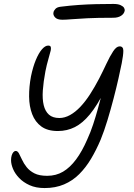

<svg xmlns="http://www.w3.org/2000/svg" viewBox="-20 -946 681 973"><path d="M206 7Q162 7 130 -7.5Q98 -22 77 -44Q56 -66 46 -90Q36 -114 36 -134Q36 -147 39 -157.5Q42 -168 47.5 -174.5Q53 -181 60 -181Q69 -181 76 -168.5Q83 -156 91.5 -137Q100 -118 115 -99Q130 -80 154.5 -67.5Q179 -55 219 -55Q264 -55 299.5 -76Q335 -97 365.5 -138Q396 -179 422 -239Q439 -276 452 -315.5Q465 -355 475.5 -393Q486 -431 495 -465.5Q504 -500 511 -528Q518 -556 525 -575L509 -484Q472 -411 435.5 -366.5Q399 -322 359.5 -302Q320 -282 273 -282Q221 -282 189.5 -305Q158 -328 143 -367.5Q128 -407 127.5 -456.5Q127 -506 137 -559Q147 -607 161.5 -642Q176 -677 192.5 -696Q209 -715 224 -715Q236 -715 237.5 -707Q239 -699 237 -690Q233 -673 225 -646Q217 -619 210 -584Q200 -531 197 -487.5Q194 -444 201.5 -413Q209 -382 228 -365Q247 -348 281 -348Q308 -348 335 -363Q362 -378 387.5 -405Q413 -432 436.5 -468.5Q460 -505 482 -547Q502 -586 519.5 -623.5Q537 -661 553.5 -686Q570 -711 586 -711Q605 -711 605 -689Q605 -667 597 -626Q591 -596 580.5 -549Q570 -502 555.5 -446.5Q541 -391 524.5 -336.5Q508 -282 490 -238Q468 -186 441.5 -141.5Q415 -97 381.5 -63.5Q348 -30 304.5 -11.5Q261 7 206 7ZM296 -846Q270 -846 259 -858Q248 -870 251 -883Q252 -891 260.5 -900.5Q269 -910 288 -912Q336 -918 380 -921Q424 -924 467 -925Q510 -926 555 -926Q578 -926 591 -920Q604 -914 608.5 -906.5Q613 -899 612 -892Q609 -876 593.5 -866Q578 -856 554 -856Q473 -856 422.5 -853.5Q372 -851 343 -848.5Q314 -846 296 -846Z"/></svg>

Font: Shantell Sans Light
Style: Italic
Weight: 300
Italic angle: -11°
Designer: Stephen Nixon, Anya Danilova, Shantell Martin
Foundry: Arrow Type
Version: Version 1.008;[ac192a2d6]